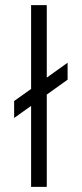

<svg xmlns="http://www.w3.org/2000/svg" viewBox="-20 -727 318 747"><path d="M162 0H101V-315L35 -268V-334L101 -381V-707H162V-425L243 -483V-417L162 -359Z"/></svg>

Font: Hind Mysuru Light
Style: Regular
Weight: 300
Designer: Manushi Parikh, Hitesh Malaviya
Foundry: Indian Type Foundry
Version: Version 0.703;PS 1.0;hotconv 1.0.86;makeotf.lib2.5.63406